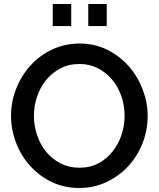

<svg xmlns="http://www.w3.org/2000/svg" viewBox="-20 -932 792 957"><path d="M243 -802V-912H335V-802ZM420 -802V-912H512V-802ZM375 5Q299 5 236.5 -25.5Q174 -56 129 -106.5Q84 -157 59.5 -222Q35 -287 35 -355Q35 -426 61 -491Q87 -556 132.5 -606Q178 -656 240.5 -685.5Q303 -715 377 -715Q453 -715 515.5 -683.5Q578 -652 622.5 -601Q667 -550 691.5 -485.5Q716 -421 716 -354Q716 -283 690.5 -218Q665 -153 619 -103.5Q573 -54 510.5 -24.5Q448 5 375 5ZM149 -355Q149 -305 165 -258Q181 -211 210.5 -175Q240 -139 282 -117.5Q324 -96 376 -96Q430 -96 471.5 -118.5Q513 -141 542 -178Q571 -215 586 -261Q601 -307 601 -355Q601 -406 585 -452.5Q569 -499 539.5 -534.5Q510 -570 468.5 -591.5Q427 -613 376 -613Q322 -613 280 -590.5Q238 -568 209 -532Q180 -496 164.5 -449.5Q149 -403 149 -355Z"/></svg>

Font: IngvarSans
Style: Regular
Weight: 600
Version: Version 3.000